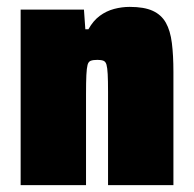

<svg xmlns="http://www.w3.org/2000/svg" viewBox="-20 -538 563 558"><path d="M40 0V-510H224L228 -453H237Q251 -478 270 -492Q289 -506 311.5 -512Q334 -518 357 -518Q399 -518 424 -506.5Q449 -495 462 -472Q475 -449 479.5 -413Q484 -377 484 -329V0H294V-271Q294 -304 293 -322.5Q292 -341 289.5 -350Q287 -359 280.5 -361.5Q274 -364 263 -364Q251 -364 244 -361.5Q237 -359 234.5 -349.5Q232 -340 231 -320Q230 -300 230 -264V0Z"/></svg>

Font: Saira SemiCondensed Black
Style: Regular
Weight: 900
Width: 4
Designer: Hector Gatti with collaboration of the Omnibus-Type team
Foundry: Omnibus-Type
Version: Version 1.101